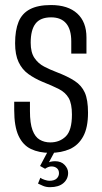

<svg xmlns="http://www.w3.org/2000/svg" viewBox="-20 -612 414 777"><path d="M182.6 6.6Q137.9 6.6 105.3 -9Q72.7 -24.6 55.1 -62.3Q37.5 -100.1 37.5 -166.9V-200.3Q53.2 -200.3 69.4 -200.3Q85.6 -200.3 101.2 -200.3V-162.8Q101.2 -113 111.6 -85.3Q121.9 -57.6 140.7 -46.7Q159.4 -35.7 183.5 -35.7Q221.5 -35.7 246.3 -60.1Q271.1 -84.5 271.1 -148.4Q271.1 -192.5 257.9 -215.4Q244.7 -238.2 218 -251.8Q191.3 -265.3 152 -280.9Q120 -294.3 94.7 -312.5Q69.5 -330.7 55.3 -360.6Q41.1 -390.5 41.1 -437Q41.1 -489.3 55.1 -523.6Q69.1 -557.9 101.3 -574.7Q133.4 -591.6 186.3 -591.6Q255 -591.6 292.4 -557.5Q329.9 -523.4 329.9 -460.4V-395.1Q314.8 -395.1 299.5 -395.1Q284.2 -395.1 268.4 -395.1V-444.6Q268.4 -492.7 247.8 -517.2Q227.1 -541.8 186.9 -541.8Q143.3 -541.8 123.8 -516.4Q104.2 -491 104.2 -439.1Q104.2 -400.1 119.3 -377.7Q134.4 -355.2 158.4 -342.7Q182.3 -330.2 209 -320.1Q254.5 -302.7 282.3 -284.4Q310.2 -266.2 323.2 -237.2Q336.2 -208.2 336.2 -156Q336.2 -95.5 316.7 -59.9Q297.3 -24.3 262.8 -8.9Q228.4 6.6 182.6 6.6ZM182.3 145.5Q166.7 145.5 154.2 140.2Q141.6 134.9 133.8 130.9L143.3 107.4Q148.9 112 160.7 115.8Q172.5 119.6 179.6 119.6Q199.7 119.6 209.2 110.6Q218.7 101.6 218.7 88.9Q218.7 75.9 210.2 68.7Q201.6 61.5 188.2 61.5Q181.5 61.5 174.8 64.2Q168.1 66.9 162.5 71L142.2 59.7L173.9 0H202.1L174.7 50.9L169.1 49Q175.8 44.6 184.7 42.5Q193.7 40.4 202.7 40.4Q227.7 40.4 241.7 55.5Q255.7 70.6 255.7 87.6Q255.7 112.6 236.5 129.1Q217.4 145.5 182.3 145.5Z"/></svg>

Font: Alumni Sans SC Thin
Style: Regular
Weight: 100
Designer: Robert E. Leuschke
Foundry: Robert E. Leuschke
Version: Version 1.018